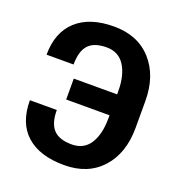

<svg xmlns="http://www.w3.org/2000/svg" viewBox="-132 -833 892 953"><g transform="rotate(20 314.5 -356.5)"><path d="M42 -475.6Q42 -593.3 112.1 -657.5Q182.1 -721.7 310.5 -721.7Q436 -721.7 508.8 -640.6Q581.5 -559.6 581.5 -426.3V-285.2Q581.5 -151.4 508.8 -70.8Q436 9.8 310.5 9.8Q181.2 9.8 111.3 -52.5Q41.5 -114.7 41.5 -234.9H183.6Q183.6 -165 214.1 -132.3Q244.6 -99.6 310.5 -99.6Q374.5 -99.6 406.5 -149.4Q438.5 -199.2 438.5 -284.2V-299.8H209.5V-410.2H438.5V-426.3Q438.5 -510.7 406.2 -561.3Q374 -611.8 310.5 -611.8Q244.6 -611.8 214.6 -578.9Q184.6 -545.9 184.6 -475.6Z"/></g></svg>

Font: Roboto Web
Style: Bold
Weight: 700
Designer: Google
Version: Version 1.200310; 2013